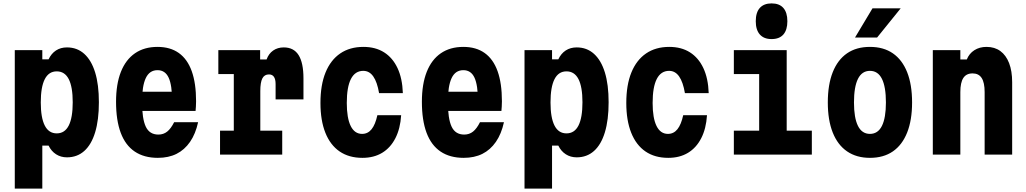

<svg xmlns="http://www.w3.org/2000/svg" viewBox="-20 -910 6040 1130"><path d="M67 200V-615H229V-561H266Q282 -595 309.5 -613Q337 -631 374 -631Q434 -631 476 -593Q518 -555 540 -483.5Q562 -412 562 -308Q562 -204 540 -131.5Q518 -59 476 -21.5Q434 16 374 16Q338 16 310 -2Q282 -20 266 -53H229V200ZM314 -125Q361 -125 384.5 -171Q408 -217 408 -308Q408 -399 384.5 -444.5Q361 -490 314 -490Q267 -490 243.5 -444Q220 -398 220 -307Q220 -217 243.5 -171Q267 -125 314 -125Z M782 -370H1052L993 -314Q993 -409 972.5 -453Q952 -497 907 -497Q860 -497 838 -450.5Q816 -404 816 -311Q816 -211 838 -164.5Q860 -118 912 -118Q942 -118 964 -135.5Q986 -153 1005 -191H1146Q1131 -122 1098.5 -75Q1066 -28 1019 -4.5Q972 19 909 19Q828 19 773 -18Q718 -55 690.5 -128.5Q663 -202 663 -311Q663 -415 691.5 -487Q720 -559 774.5 -596.5Q829 -634 907 -634Q982 -634 1032.5 -598Q1083 -562 1108.5 -491Q1134 -420 1134 -314Q1134 -295 1133 -283Q1132 -271 1131 -257H782Z M1265 -615H1511V-560H1549Q1561 -594 1587.5 -612.5Q1614 -631 1650 -631Q1709 -631 1737.5 -585.5Q1766 -540 1766 -449V-325H1602V-415Q1602 -472 1563 -472Q1536 -472 1524 -448.5Q1512 -425 1512 -374V-141H1641V0H1275V-141H1356V-474H1265Z M2113 19Q2034 19 1979 -18.5Q1924 -56 1895 -128.5Q1866 -201 1866 -304Q1866 -410 1896 -483.5Q1926 -557 1982.5 -595.5Q2039 -634 2119 -634Q2190 -634 2240.5 -602Q2291 -570 2319.5 -509.5Q2348 -449 2351 -362H2211Q2200 -427 2177 -460Q2154 -493 2118 -493Q2070 -493 2045.5 -445.5Q2021 -398 2021 -304Q2021 -215 2044 -168.5Q2067 -122 2111 -122Q2145 -122 2167 -149.5Q2189 -177 2201 -232H2341Q2336 -153 2307 -96.5Q2278 -40 2229 -10.5Q2180 19 2113 19Z M2582 -370H2852L2793 -314Q2793 -409 2772.5 -453Q2752 -497 2707 -497Q2660 -497 2638 -450.5Q2616 -404 2616 -311Q2616 -211 2638 -164.5Q2660 -118 2712 -118Q2742 -118 2764 -135.5Q2786 -153 2805 -191H2946Q2931 -122 2898.5 -75Q2866 -28 2819 -4.5Q2772 19 2709 19Q2628 19 2573 -18Q2518 -55 2490.5 -128.5Q2463 -202 2463 -311Q2463 -415 2491.5 -487Q2520 -559 2574.5 -596.5Q2629 -634 2707 -634Q2782 -634 2832.5 -598Q2883 -562 2908.5 -491Q2934 -420 2934 -314Q2934 -295 2933 -283Q2932 -271 2931 -257H2582Z M3067 200V-615H3229V-561H3266Q3282 -595 3309.5 -613Q3337 -631 3374 -631Q3434 -631 3476 -593Q3518 -555 3540 -483.5Q3562 -412 3562 -308Q3562 -204 3540 -131.5Q3518 -59 3476 -21.5Q3434 16 3374 16Q3338 16 3310 -2Q3282 -20 3266 -53H3229V200ZM3314 -125Q3361 -125 3384.5 -171Q3408 -217 3408 -308Q3408 -399 3384.5 -444.5Q3361 -490 3314 -490Q3267 -490 3243.5 -444Q3220 -398 3220 -307Q3220 -217 3243.5 -171Q3267 -125 3314 -125Z M3913 19Q3834 19 3779 -18.5Q3724 -56 3695 -128.5Q3666 -201 3666 -304Q3666 -410 3696 -483.5Q3726 -557 3782.5 -595.5Q3839 -634 3919 -634Q3990 -634 4040.5 -602Q4091 -570 4119.5 -509.5Q4148 -449 4151 -362H4011Q4000 -427 3977 -460Q3954 -493 3918 -493Q3870 -493 3845.5 -445.5Q3821 -398 3821 -304Q3821 -215 3844 -168.5Q3867 -122 3911 -122Q3945 -122 3967 -149.5Q3989 -177 4001 -232H4141Q4136 -153 4107 -96.5Q4078 -40 4029 -10.5Q3980 19 3913 19Z M4299 -615H4610V-141H4758V0H4299V-141H4448V-474H4299ZM4521 -680Q4476 -680 4452 -707Q4428 -734 4428 -785Q4428 -837 4452 -863.5Q4476 -890 4521 -890Q4567 -890 4590.5 -863Q4614 -836 4614 -785Q4614 -734 4590.5 -707Q4567 -680 4521 -680Z M5100 19Q5021 19 4965.5 -19Q4910 -57 4881 -130Q4852 -203 4852 -307Q4852 -412 4881 -485Q4910 -558 4965 -596Q5020 -634 5100 -634Q5180 -634 5235 -596Q5290 -558 5319 -485Q5348 -412 5348 -307Q5348 -203 5319 -130Q5290 -57 5235 -19Q5180 19 5100 19ZM5100 -122Q5147 -122 5170.5 -169Q5194 -216 5194 -307Q5194 -399 5170.5 -446Q5147 -493 5100 -493Q5053 -493 5029.5 -446Q5006 -399 5006 -307Q5006 -216 5029.5 -169Q5053 -122 5100 -122ZM5012 -689 5115 -861H5281L5142 -689Z M5470 0V-615H5632V-560H5670Q5684 -595 5714.5 -614.5Q5745 -634 5786 -634Q5834 -634 5867.5 -609.5Q5901 -585 5919 -538.5Q5937 -492 5937 -426V0H5775V-368Q5775 -424 5757.5 -451Q5740 -478 5704 -478Q5667 -478 5649.5 -451Q5632 -424 5632 -368V0Z"/></svg>

Font: Martian Mono Condensed
Style: Bold
Weight: 700
Width: 3
Designer: Roman Shamin
Foundry: Evil Martians
Version: Version 1.000